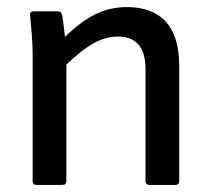

<svg xmlns="http://www.w3.org/2000/svg" viewBox="-20 -521 597 541"><path d="M82 0Q72 0 72 -11V-366Q72 -393 69.5 -425Q67 -457 65 -476Q63 -489 75 -489H143Q152 -489 155 -479Q157 -470 159 -452.5Q161 -435 163 -417Q207 -460 248 -480.5Q289 -501 338 -501Q410 -501 447.5 -459.5Q485 -418 485 -335V-11Q485 0 475 0H401Q390 0 390 -11V-326Q390 -418 312 -418Q278 -418 244.5 -399.5Q211 -381 167 -339V-11Q167 0 156 0Z"/></svg>

Font: Sofia Sans Medium
Style: Regular
Weight: 500
Designer: Botio Nikoltchev, Ani Petrova
Foundry: lettersoup
Version: Version 4.101; ttfautohint (v1.8.4.7-5d5b)